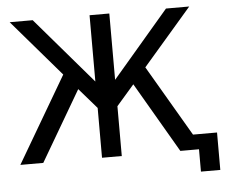

<svg xmlns="http://www.w3.org/2000/svg" viewBox="-55 -766 1138 941"><g transform="rotate(-5 514.0 -295.5)"><path d="M418.9 0V-245.1L332 -345.2L129.9 0H17.1L265.1 -422.9L25.9 -701.2H139.2L418.9 -375V-701.2H516.1V-375L794.9 -701.2H909.2L668.9 -422.9L873 -74.2H991.2V109.9H896V0H804.2L603 -345.2L516.1 -245.1V0Z"/></g></svg>

Font: LT Superior Med
Style: Regular
Weight: 500
Designer: Daniel Lyons
Foundry: LyonsType
Version: Version 1.000